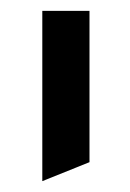

<svg xmlns="http://www.w3.org/2000/svg" viewBox="-20 -620 240 354"><path d="M58 -600H145V-321L58 -286Z"/></svg>

Font: ColatingCofangSans
Style: Regular
Weight: 400
Foundry: GNU
Version: Version 412.227;June 27, 2022;FontCreator 11.0.0.2412 32-bit